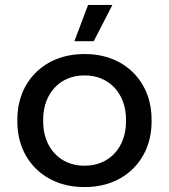

<svg xmlns="http://www.w3.org/2000/svg" viewBox="-20 -746 682 774"><path d="M358 -580 433 -726H335L280 -580ZM318 8H324C480 8 591 -101 591 -255V-265C591 -419 480 -528 324 -528H318C161 -528 50 -419 50 -265V-255C50 -101 161 8 318 8ZM319 -78C222 -78 154 -151 154 -256V-264C154 -369 222 -442 319 -442H322C420 -442 488 -369 488 -264V-256C488 -151 420 -78 322 -78Z"/></svg>

Font: Fixel Display Medium
Style: Regular
Weight: 500
Designer: AlfaBravo + MacPaw
Foundry: Kyrylo Tkachov, Marchela Mozhyna, Serhii Makarenko, Maria Weinstein, Zakhar Kryvoshyya
Version: Version 1.211